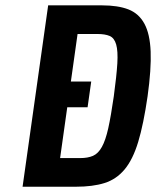

<svg xmlns="http://www.w3.org/2000/svg" viewBox="-20 -708 592 728"><path d="M65.6 0H267.9Q331.7 0 376.3 -14Q420.9 -28 452.3 -65.4Q483.7 -102.9 504 -170Q524.3 -237.1 539.6 -343Q553.9 -445.9 551.2 -512.6Q548.6 -579.4 527.5 -618.2Q506.4 -657 466.8 -672.4Q427.1 -687.7 367 -687.7H162.6ZM207.9 -108.6 274.1 -579.1H349.7Q378.4 -579.1 395.9 -571.6Q413.4 -564.1 420.5 -539.4Q427.6 -514.6 424.9 -467.9Q422.1 -421.3 411.4 -342.3Q400.7 -267.9 390.5 -221.9Q380.3 -176 366.3 -150.9Q352.3 -125.7 332.6 -117.1Q312.9 -108.6 284.1 -108.6ZM325.9 -398.9H166.6L152.9 -301.3H312.1Z"/></svg>

Font: Secuela ExtLt
Style: Italic
Weight: 200
Italic angle: -8°
Designer: Fernando Haro
Foundry: deFharo
Version: Version 1.704